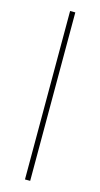

<svg xmlns="http://www.w3.org/2000/svg" viewBox="-116 -764 418 801"><g transform="rotate(15 93.5 -364.0)"><path d="M104.5 -727.5V0H82V-727.5Z"/></g></svg>

Font: Inter Display Thin
Style: Regular
Weight: 100
Designer: Rasmus Andersson
Foundry: rsms
Version: Version 4.000;git-a52131595